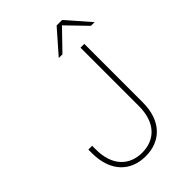

<svg xmlns="http://www.w3.org/2000/svg" viewBox="-266 -1023 1143 1143"><g transform="rotate(-45 305.5 -451.0)"><path d="M262 12C388 12 476 -72 476 -228V-720H444V-228C444 -88 368 -18 262 -18C156 -18 80 -88 80 -228V-258H48V-228C48 -72 136 12 262 12ZM309 -768H340L460 -892L580 -768H611L483 -914H437Z"/></g></svg>

Font: Aspekta 100
Style: Regular
Weight: 100
Designer: Ivo Dolenc
Version: Version 2.000